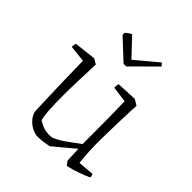

<svg xmlns="http://www.w3.org/2000/svg" viewBox="-188 -798 933 933"><g transform="rotate(45 278.5 -332.0)"><path d="M210 9Q174 2 148.5 -23.5Q123 -49 122 -78Q121 -113 119 -166Q117 -219 115.5 -281.5Q114 -344 113 -408L27 -417Q27 -430 30 -442L144 -455L170 -439L169 -411Q167 -366 165.5 -314.5Q164 -263 164 -213Q164 -163 166.5 -123Q169 -83 175 -62Q199 -46 221 -40.5Q243 -35 270 -38Q297 -48 328 -69.5Q359 -91 398 -121Q398 -197 397.5 -272Q397 -347 395 -412L313 -423Q313 -429 313.5 -435.5Q314 -442 316 -450L422 -455L452 -437L450 -405Q446 -306 444.5 -212.5Q443 -119 452 -45L535 -52Q539 -42 539 -32Q513 -20 483 -9.5Q453 1 419 9L403 -12L400 -84V-90Q370 -65 344 -43Q318 -21 292 0Q273 4 254.5 6.5Q236 9 210 9ZM263 -537 160 -633V-647Q167 -654 175.5 -659.5Q184 -665 191 -668L276 -578L390 -673Q392 -672 396.5 -666.5Q401 -661 402 -657L281 -537Z"/></g></svg>

Font: Labrada Light
Style: Regular
Weight: 300
Designer: Mercedes Jáuregui
Foundry: Omnibus-Type Team
Version: Version 1.000; ttfautohint (v1.8.4.7-5d5b)